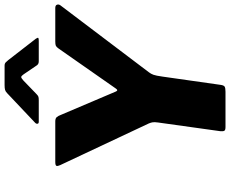

<svg xmlns="http://www.w3.org/2000/svg" viewBox="-103 -900 1003 837"><g transform="rotate(-90 398.5 -481.5)"><path d="M782 -742Q794 -742 796.5 -734.5Q799 -727 794 -720L502 -334Q495 -325 491 -314Q487 -303 483 -274L447 -21Q445 -7 439 -3.5Q433 0 417 0H263Q250 0 247 -5Q244 -10 245 -22L283 -294Q285 -309 284 -316.5Q283 -324 279 -334L97 -721Q92 -732 94 -737Q96 -742 111 -742H288Q301 -742 306.5 -735.5Q312 -729 316 -718L418 -478Q423 -466 431 -478L605 -727Q612 -737 617.5 -739.5Q623 -742 636 -742H782ZM529 -827 493 -880Q486 -890 481.5 -890.5Q477 -891 466 -881L407 -824Q400 -817 395 -815.5Q390 -814 380 -814H286Q278 -814 277.5 -820Q277 -826 283 -831L411 -952Q418 -959 425.5 -961Q433 -963 446 -963H531Q541 -963 546 -957Q551 -951 555 -947L648 -827Q654 -818 651.5 -816Q649 -814 639 -814H550Q542 -814 537.5 -817Q533 -820 529 -827Z"/></g></svg>

Font: Libre Franklin ExtraBold
Style: Italic
Weight: 800
Italic angle: -8°
Designer: Pablo Impallari, Rodrigo Fuenzalida, Nhung Nguyen
Foundry: Impallari Type
Version: Version 3.000